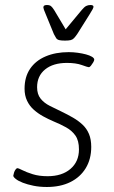

<svg xmlns="http://www.w3.org/2000/svg" viewBox="-20 -738 453 766"><path d="M167 8Q138 8 113.5 3Q89 -2 71 -9Q53 -16 43 -24Q33 -32 33 -37Q34 -43 36 -49.5Q38 -56 42 -61.5Q46 -67 49 -67Q54 -67 69.5 -59Q85 -51 110.5 -43Q136 -35 170 -35Q227 -35 261 -64Q295 -93 295 -142Q295 -177 281 -197Q267 -217 243.5 -230Q220 -243 193 -254Q172 -263 152 -274Q132 -285 115 -300Q98 -315 88 -336Q78 -357 78 -384Q78 -431 100 -463.5Q122 -496 162 -513Q202 -530 254 -530Q272 -530 290 -527.5Q308 -525 323 -521Q338 -517 347 -511.5Q356 -506 356 -500Q356 -496 351.5 -488.5Q347 -481 342.5 -475.5Q338 -470 334 -470Q330 -470 306.5 -478.5Q283 -487 247 -487Q192 -487 160 -461Q128 -435 128 -390Q128 -362 142 -344.5Q156 -327 179 -315.5Q202 -304 225 -293Q250 -281 271.5 -268.5Q293 -256 309.5 -240.5Q326 -225 335 -203.5Q344 -182 344 -152Q344 -103 322 -67Q300 -31 260.5 -11.5Q221 8 167 8ZM341 -718Q346 -718 349.5 -716.5Q353 -715 353 -711Q353 -708 349.5 -701Q346 -694 337 -680L288 -602Q281 -592 275.5 -586Q270 -580 262 -578Q254 -576 239 -576Q224 -576 216 -578Q208 -580 204 -586Q200 -592 195 -602L163 -680Q158 -691 155.5 -698.5Q153 -706 153 -708Q153 -714 157 -716Q161 -718 167 -718Q178 -718 183.5 -713.5Q189 -709 196 -698L242 -621L306 -698Q316 -710 323.5 -714Q331 -718 341 -718Z"/></svg>

Font: Asap ExtraLight
Style: Italic
Weight: 250
Italic angle: -6°
Version: Version 3.001